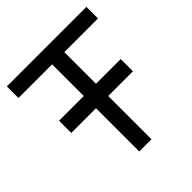

<svg xmlns="http://www.w3.org/2000/svg" viewBox="-195 -855 990 990"><g transform="rotate(-45 300.0 -360.0)"><path d="M75 -315.5V-404.5H525V-315.5ZM255.5 0V-635.5H10V-720H590V-635.5H344.5V0Z"/></g></svg>

Font: Manrope ExtraLight Medium
Style: Regular
Weight: 500
Version: Version 4.504